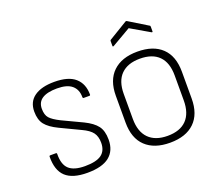

<svg xmlns="http://www.w3.org/2000/svg" viewBox="-113 -824 1145 999"><g transform="rotate(-20 459.5 -325.0)"><path d="M213 11Q131 11 93 -24.5Q55 -60 56 -135Q56 -141 62 -141H93Q98 -141 98 -135Q97 -77 124.5 -51.5Q152 -26 213 -26Q276 -26 304.5 -47Q333 -68 333 -112Q333 -147 317 -168.5Q301 -190 262 -208L151 -261Q103 -284 82 -310.5Q61 -337 61 -383Q61 -437 100.5 -465Q140 -493 211 -493Q289 -493 326.5 -460Q364 -427 364 -367Q364 -362 358 -362H327Q322 -362 322 -369Q322 -410 295.5 -433Q269 -456 213 -456Q159 -456 131 -438Q103 -420 103 -383Q103 -349 118.5 -331.5Q134 -314 174 -294L286 -241Q333 -218 354 -190.5Q375 -163 375 -114Q375 -53 335 -21Q295 11 213 11Z M671 11Q584 11 536 -34.5Q488 -80 488 -167V-315Q488 -401 536 -447Q584 -493 671 -493Q759 -493 806.5 -447.5Q854 -402 854 -315V-167Q854 -81 806.5 -35Q759 11 671 11ZM671 -27Q740 -27 776 -64Q812 -101 812 -172V-310Q812 -381 776 -417.5Q740 -454 671 -454Q603 -454 566.5 -417.5Q530 -381 530 -310V-172Q530 -101 566.5 -64Q603 -27 671 -27ZM566 -562Q560 -560 560 -565V-591Q560 -597 563 -598L667 -661Q671 -664 675 -661L778 -598Q782 -597 782 -591V-565Q782 -560 776 -562L671 -623Z"/></g></svg>

Font: Sofia Sans Semi Condensed ExtraLight
Style: Regular
Weight: 250
Version: Version 4.100